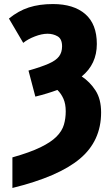

<svg xmlns="http://www.w3.org/2000/svg" viewBox="-20 -744 553 944"><path d="M41 180.2V29.8Q127.4 5.4 179.4 -20Q231.4 -45.4 258.3 -72.8Q285.2 -100.1 294.2 -130.9Q303.2 -161.6 303.2 -196.8Q303.2 -232.9 292 -258.3Q280.8 -283.7 262.2 -301.8Q238.3 -293 211.2 -284.7Q184.1 -276.4 153.8 -269L120.1 -397Q183.1 -415 219.2 -430.9Q255.4 -446.8 270.3 -466.8Q285.2 -486.8 285.2 -516.1Q285.2 -552.7 263.2 -565.4Q241.2 -578.1 213.9 -578.1Q185.5 -578.1 151.4 -564.9Q117.2 -551.8 94.2 -533.2L23.9 -652.8Q69.8 -690.4 121.6 -707.3Q173.3 -724.1 240.2 -724.1Q342.3 -724.1 399.2 -674.8Q456.1 -625.5 456.1 -527.8Q456.1 -428.7 381.8 -368.2Q422.4 -341.3 449.7 -299.1Q477.1 -256.8 477.1 -190.9Q477.1 -50.8 372.3 36.9Q267.6 124.5 41 180.2Z"/></svg>

Font: Open Sans Condensed ExtraBold
Style: Regular
Weight: 800
Width: 3
Designer: Monotype Design Team
Foundry: Monotype Imaging Inc.
Version: Version 3.000; ttfautohint (v1.8.4)